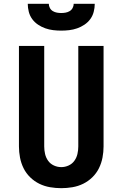

<svg xmlns="http://www.w3.org/2000/svg" viewBox="-20 -975 640 1003"><path d="M300 8Q271 8 241.5 3Q212 -2 185.5 -15Q159 -28 137.5 -49Q116 -70 103 -96.5Q90 -123 84.5 -152Q79 -181 79 -210V-735H211V-210Q211 -190 215.5 -170.5Q220 -151 231.5 -135Q243 -119 261.5 -110.5Q280 -102 300 -102Q320 -102 338.5 -110.5Q357 -119 368.5 -135Q380 -151 384.5 -170.5Q389 -190 389 -210V-735H521V-210Q521 -181 515.5 -152Q510 -123 497 -96.5Q484 -70 462.5 -49Q441 -28 414.5 -15Q388 -2 358.5 3Q329 8 300 8ZM300 -815Q279 -815 258 -817.5Q237 -820 217 -827Q197 -834 179 -846Q161 -858 148.5 -875Q136 -892 130.5 -913Q125 -934 125 -955H235Q235 -944 240.5 -933.5Q246 -923 256 -917Q266 -911 277.5 -909Q289 -907 300 -907Q311 -907 322.5 -909Q334 -911 344 -917Q354 -923 359.5 -933.5Q365 -944 365 -955H475Q475 -934 469.5 -913Q464 -892 451.5 -875Q439 -858 421 -846Q403 -834 383 -827Q363 -820 342 -817.5Q321 -815 300 -815Z"/></svg>

Font: Iosevka Custom XBdEx
Style: Regular
Weight: 800
Width: 7
Monospace: yes
Designer: Belleve Invis
Foundry: Belleve Invis
Version: Version 11.2.4; ttfautohint (v1.8.4)